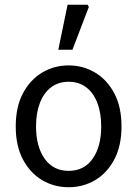

<svg xmlns="http://www.w3.org/2000/svg" viewBox="-20 -772 575 804"><path d="M267.4 12Q206.5 12 156.3 -17.7Q106.2 -47.5 76 -104.4Q45.9 -161.3 45.9 -242.4Q45.9 -324.2 76 -381.1Q106.2 -438 156.3 -468Q206.5 -498.1 267.4 -498.1Q328.2 -498.1 378.4 -468Q428.6 -438 458.7 -381.1Q488.8 -324.2 488.8 -242.4Q488.8 -161.3 458.7 -104.4Q428.6 -47.5 378.4 -17.7Q328.2 12 267.4 12ZM267.4 -56.5Q332.3 -56.5 368 -107.4Q403.8 -158.2 403.8 -242.4Q403.8 -298.7 387.7 -341Q371.5 -383.2 341 -406.4Q310.4 -429.6 267.4 -429.6Q224.3 -429.6 193.8 -406.4Q163.2 -383.2 147.1 -341Q130.9 -298.7 130.9 -242.4Q130.9 -158.2 167 -107.4Q203.1 -56.5 267.4 -56.5ZM224.1 -563.7 263 -752.1H347L352 -742.9L283.4 -563.7Z"/></svg>

Font: Source Sans 3 VF
Style: Regular
Weight: 200
Designer: Paul D. Hunt
Foundry: Adobe
Version: Version 3.046;hotconv 1.0.118;makeotfexe 2.5.65603